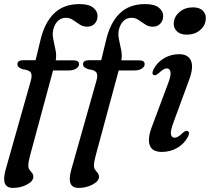

<svg xmlns="http://www.w3.org/2000/svg" viewBox="-27 -733 1026 939"><path d="M58 -418.5Q58 -438.5 86.5 -438.5H147L170.5 -535.5Q190.5 -621.5 237.2 -667.2Q284 -713 362 -713Q407 -713 428.5 -695.8Q450 -678.5 450 -655.5Q450 -632 436 -617.2Q422 -602.5 399 -602.5Q378.5 -602.5 362.2 -613.5Q346 -624.5 330 -635.2Q314 -646 295.5 -646Q271 -646 255 -629.5Q239 -613 233 -586Q228.5 -565.5 233.8 -540.2Q239 -515 244.5 -488.8Q250 -462.5 245.5 -438H331.5Q359.5 -438 359.5 -419.5Q359.5 -406.5 345.5 -397.5Q331.5 -388.5 309.5 -388.5H232.5L119.5 29.5Q111.5 58.5 111.5 77.5Q111.5 90 117.8 98Q124 106 130 113.2Q136 120.5 136 131.5Q136 153 105 169.5Q74 186 36 186Q-24.5 186 0.5 97L123 -336Q131.5 -364.5 124 -377.5Q116.5 -390.5 83.5 -394.5Q68 -400.5 63 -406.2Q58 -412 58 -418.5ZM379 -418.5Q379 -438.5 407.5 -438.5H468L491.5 -535.5Q511.5 -621.5 558.2 -667.2Q605 -713 683 -713Q728 -713 749.5 -695.8Q771 -678.5 771 -655.5Q771 -632 757 -617.2Q743 -602.5 720 -602.5Q699.5 -602.5 683.2 -613.5Q667 -624.5 651 -635.2Q635 -646 616.5 -646Q592 -646 576 -629.5Q560 -613 554 -586Q549.5 -565.5 554.8 -540.2Q560 -515 565.5 -488.8Q571 -462.5 566.5 -438H652.5Q680.5 -438 680.5 -419.5Q680.5 -406.5 666.5 -397.5Q652.5 -388.5 630.5 -388.5H553.5L440.5 29.5Q432.5 58.5 432.5 77.5Q432.5 90 438.8 98Q445 106 451 113.2Q457 120.5 457 131.5Q457 153 426 169.5Q395 186 357 186Q296.5 186 321.5 97L444 -336Q452.5 -364.5 445 -377.5Q437.5 -390.5 404.5 -394.5Q389 -400.5 384 -406.2Q379 -412 379 -418.5ZM886.5 -563.5Q854 -563.5 837 -581.2Q820 -599 823 -624Q826 -653.5 852 -675.2Q878 -697 917 -697Q950.5 -697 966.5 -679.2Q982.5 -661.5 979 -636Q976 -605.5 950.2 -584.5Q924.5 -563.5 886.5 -563.5ZM820 -130.5Q805.5 -91.5 809.2 -75.5Q813 -59.5 826.5 -59.5Q834.5 -59.5 844 -64.8Q853.5 -70 866.5 -83Q882 -96.5 891 -92Q903.5 -86 891 -62Q873 -29 839.2 -9.5Q805.5 10 765 10Q718 10 705.8 -21.5Q693.5 -53 715 -111L796 -327.5Q810.5 -366.5 806.5 -382.5Q802.5 -398.5 789 -398.5Q781 -398.5 771.8 -393.2Q762.5 -388 749 -375Q733.5 -361.5 724.5 -366Q712.5 -372 725 -396Q742.5 -429 775.8 -448.5Q809 -468 849.5 -468Q892.5 -468 906.8 -436.5Q921 -405 898.5 -344Z"/></svg>

Font: Fraunces 9pt S000
Style: Italic
Weight: 400
Italic angle: -16°
Version: Version 1.000; ttfautohint (v1.8.3)